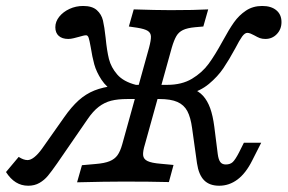

<svg xmlns="http://www.w3.org/2000/svg" viewBox="-69 -602 950 634"><path d="M581.5 -62.9 565.3 -179Q560.5 -214.5 549.6 -235.1Q538.7 -255.6 516.9 -265.3Q495.2 -275 457.3 -275H425L437.9 -321.8H483.1Q531.5 -321.8 564.9 -341.9Q598.4 -362.1 619.8 -391.1Q641.1 -420.2 666.1 -466.1Q687.1 -504.8 703.6 -528.2Q720.2 -551.6 743.1 -566.9Q766.1 -582.3 796.8 -582.3Q826.6 -582.3 843.5 -568.1Q860.5 -554 860.5 -529Q860.5 -505.6 845.2 -489.5Q829.8 -473.4 807.3 -473.4Q796.8 -473.4 789.1 -476.2Q781.5 -479 770.2 -485.5Q764.5 -488.7 758.5 -491.1Q752.4 -493.5 747.6 -493.5Q739.5 -493.5 730.6 -481.5Q721.8 -469.4 708.1 -442.7Q687.1 -404 668.5 -376.6Q650 -349.2 621 -325Q591.9 -300.8 553.2 -291.9L563.7 -309.7Q587.1 -301.6 601.6 -285.5Q616.1 -269.4 625 -244.8Q633.9 -220.2 638.7 -183.1L650 -93.5Q652.4 -75 658.5 -66.9Q664.5 -58.9 676.6 -58.9Q691.1 -58.9 699.6 -66.9Q708.1 -75 720.2 -98.4L736.3 -130.6H793.5L763.7 -71.8Q742.7 -29.8 715.3 -9.3Q687.9 11.3 654.8 11.3Q622.6 11.3 604.8 -6.9Q587.1 -25 581.5 -62.9ZM-49.2 -33.9 -7.3 -83.9Q8.9 -73.4 21.8 -73.4Q32.3 -73.4 44.4 -83.1Q56.5 -92.7 69.4 -110.5L142.7 -214.5Q166.9 -249.2 190.7 -270.6Q214.5 -291.9 242.7 -303.2Q271 -314.5 308.1 -318.5L312.1 -296Q283.1 -312.9 266.1 -338.7Q249.2 -364.5 242.3 -389.5Q235.5 -414.5 230.6 -446Q226.6 -468.5 223.8 -477Q221 -485.5 215.3 -485.5Q210.5 -485.5 204.8 -483.9Q199.2 -482.3 192.7 -480.6Q183.9 -478.2 174.2 -475.8Q164.5 -473.4 156.5 -473.4Q136.3 -473.4 125 -483.5Q113.7 -493.5 113.7 -512.1Q113.7 -530.6 126.6 -546.8Q139.5 -562.9 160.5 -572.6Q181.5 -582.3 205.6 -582.3Q235.5 -582.3 250.8 -568.5Q266.1 -554.8 271 -534.3Q275.8 -513.7 279.8 -477.4Q283.9 -434.7 290.7 -407.3Q297.6 -379.8 318.1 -356Q338.7 -332.3 379.8 -321.8H398.4L383.9 -275H350.8Q320.2 -275 298 -269.4Q275.8 -263.7 256.9 -249.2Q237.9 -234.7 219.4 -207.3L119.4 -62.1Q100.8 -35.5 89.1 -21.4Q77.4 -7.3 61.3 2Q45.2 11.3 24.2 11.3Q1.6 11.3 -16.5 0Q-34.7 -11.3 -49.2 -33.9ZM185.5 0 201.6 -56.5 246.8 -60.5Q276.6 -62.9 293.1 -69.8Q309.7 -76.6 319 -89.5Q328.2 -102.4 334.7 -125.8L423.4 -445.2Q429.8 -469.4 429.4 -481.5Q429 -493.5 419 -500Q408.9 -506.5 383.9 -510.5L356.5 -514.5L372.6 -571Q447.6 -568.5 493.5 -568.5H495.2Q575 -568.5 618.5 -571L602.4 -514.5L575 -512.1Q549.2 -509.7 535.1 -502.8Q521 -496 513.3 -482.7Q505.6 -469.4 498.4 -445.2L409.7 -125.8Q402.4 -102.4 403.6 -89.5Q404.8 -76.6 418.1 -70.2Q431.5 -63.7 461.3 -61.3L504 -57.3L488.7 -0.8Q427.4 -2.4 341.1 -2.4H337.1H338.7Q279.8 -2.4 185.5 0Z"/></svg>

Font: Playfair Micro SmCond SmLight
Style: Italic
Weight: 360
Width: 4
Italic angle: -15.6°
Designer: Claus Eggers Sørensen
Foundry: Claus Eggers Sørensen
Version: Version 2.203;Glyphs 3.3 (3326)